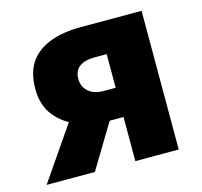

<svg xmlns="http://www.w3.org/2000/svg" viewBox="-87 -665 802 761"><g transform="rotate(-15 313.5 -284.5)"><path d="M378 -181H320Q255 -181 197.5 -202Q140 -223 104.5 -267Q69 -311 69 -378Q69 -449 101 -492Q160 -569 308 -569H556V0H378ZM378 -439H330Q244 -439 244 -373Q244 -341 266.5 -321Q289 -301 330 -301H378ZM203 -275 349 -227 212 0H14Z"/></g></svg>

Font: Merged Yaku Han JP Black
Style: Regular
Weight: 900
Designer: Ryoko NISHIZUKA 西塚涼子 (kana, bopomofo & ideographs); Paul D. Hunt (Latin, Greek & Cyrillic); Sandoll Communications 산돌커뮤니
Foundry: Adobe
Version: Version 2.004